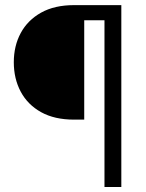

<svg xmlns="http://www.w3.org/2000/svg" viewBox="-20 -748 585 768"><path d="M461.4 -667H316.9V-269.5H275.9Q198.2 -269.5 144.5 -299.3Q90.8 -329.1 63 -381.1Q35.2 -433.1 35.2 -499Q35.2 -564.5 63 -616Q90.8 -667.5 144.5 -697.5Q198.2 -727.5 275.9 -727.5H461.4ZM397.9 0V-727.5H465.3V0Z"/></svg>

Font: Inter 28pt Light
Style: Regular
Weight: 300
Designer: Rasmus Andersson
Foundry: rsms
Version: Version 4.001;git-66647c0bb